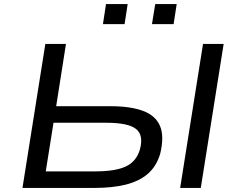

<svg xmlns="http://www.w3.org/2000/svg" viewBox="-20 -920 1171 940"><path d="M90 0 202 -705H303L255 -400H522Q619 -400 680.5 -377Q742 -354 763.5 -303Q785 -252 764 -166Q745 -104 702.5 -68Q660 -32 595 -16Q530 0 445 0ZM204 -81H447Q546 -81 597 -105.5Q648 -130 665 -188Q684 -259 645.5 -289Q607 -319 500 -319H242ZM862 0 974 -705H1075L963 0ZM724 -802 740 -900H845L830 -802ZM484 -802 499 -900H605L590 -802Z"/></svg>

Font: Nunito Sans 7pt Expanded
Style: Italic
Weight: 400
Width: 7
Italic angle: -9°
Designer: Vernon Adams
Foundry: Vernon Adams
Version: Version 3.101;gftools[0.9.27]